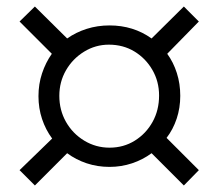

<svg xmlns="http://www.w3.org/2000/svg" viewBox="-20 -563 670 589"><path d="M316 -51Q279 -51 246 -62Q213 -73 186 -93L87 6L40 -41L140 -138Q120 -165 109 -198Q98 -231 98 -268Q98 -305 109 -338Q120 -371 139 -398L40 -497L87 -543L186 -445Q213 -464 246 -474.5Q279 -485 316 -485Q389 -485 445 -445L544 -543L590 -497L493 -398Q512 -372 522.5 -339Q533 -306 533 -269Q533 -232 522 -199Q511 -166 491 -140L590 -41L544 6L445 -93Q418 -73 385 -62Q352 -51 316 -51ZM316 -110Q359 -110 393.5 -131.5Q428 -153 448 -189Q468 -225 468 -270Q468 -313 447.5 -348.5Q427 -384 392.5 -405Q358 -426 314 -426Q273 -426 238 -404.5Q203 -383 182.5 -347.5Q162 -312 162 -269Q162 -225 182.5 -189Q203 -153 238.5 -131.5Q274 -110 316 -110Z"/></svg>

Font: STIX Two Text SemiBold
Style: Regular
Weight: 600
Designer: Ross Mills, John Hudson & Paul Hanslow, Tiro Typeworks Ltd; with prior portions MicroPress Inc., and Coen Hoffman.
Foundry: Tiro Typeworks Ltd
Version: Version 2.13 b171